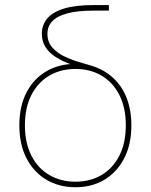

<svg xmlns="http://www.w3.org/2000/svg" viewBox="-20 -748 609 775"><path d="M284.7 7.8Q218.3 7.8 167 -22.7Q115.7 -53.2 86.9 -109.4Q58.1 -165.5 58.1 -242.2Q58.1 -319.3 86.9 -374.8Q115.7 -430.2 167 -460.2Q218.3 -490.2 284.7 -490.2L338.4 -467.3Q297.9 -477.1 263.4 -489.5Q229 -502 203.4 -518.8Q177.7 -535.6 163.3 -558.6Q148.9 -581.5 148.9 -611.8Q148.9 -647.5 170.9 -673.6Q192.9 -699.7 238.8 -713.6Q284.7 -727.5 356.9 -727.5H419.4V-705.1H356.9Q291 -705.1 250 -693.6Q209 -682.1 190.2 -661.4Q171.4 -640.6 171.4 -611.8Q171.4 -577.6 192.4 -554.9Q213.4 -532.2 243.9 -518.3Q274.4 -504.4 304 -496.1Q333.5 -487.8 350.6 -482.4Q386.7 -471.2 416.3 -450.2Q445.8 -429.2 466.8 -398.9Q487.8 -368.7 499 -329.3Q510.3 -290 510.3 -242.2Q510.3 -165.5 481.4 -109.4Q452.6 -53.2 401.9 -22.7Q351.1 7.8 284.7 7.8ZM284.7 -14.6Q344.2 -14.6 390.1 -41.7Q436 -68.8 461.9 -119.9Q487.8 -170.9 487.8 -242.2Q487.8 -313.5 461.9 -364.5Q436 -415.5 390.1 -442.6Q344.2 -469.7 284.7 -469.7Q225.1 -469.7 179 -442.6Q132.8 -415.5 106.7 -364.5Q80.6 -313.5 80.6 -242.2Q80.6 -170.9 106.7 -119.9Q132.8 -68.8 179 -41.7Q225.1 -14.6 284.7 -14.6Z"/></svg>

Font: Inter 17pt Thin
Style: Regular
Weight: 250
Version: Version 4.001;git-66647c0bb